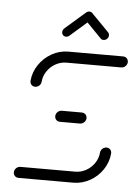

<svg xmlns="http://www.w3.org/2000/svg" viewBox="-51 -725 547 765"><g transform="rotate(5 223.0 -342.5)"><path d="M391.1 -151.1Q397 -151.1 401.9 -148.1Q406.7 -145.2 409.1 -140Q411.5 -134.8 411.1 -128.9Q408.1 -94.1 388.3 -64.4Q368.5 -34.8 337.2 -17.4Q305.9 0 271.1 0H51.9Q45.9 0 40.9 -3Q35.9 -5.9 33.5 -11.1Q31.1 -16.3 31.5 -22.2Q31.9 -28.1 35.4 -33.3Q38.9 -38.5 44.3 -41.5Q49.6 -44.4 55.6 -44.4H274.8Q297.8 -44.4 318.1 -55.7Q338.5 -67 351.7 -86.5Q364.8 -105.9 366.7 -128.9Q367 -134.8 370.6 -140Q374.1 -145.2 379.6 -148.1Q385.2 -151.1 391.1 -151.1ZM301.1 -259.3Q300.7 -253.3 297.2 -248.1Q293.7 -243 288.3 -240Q283 -237 277 -237H196.7Q190.7 -237 185.7 -240Q180.7 -243 178.3 -248.1Q175.9 -253.3 176.3 -259.3Q176.7 -265.2 180.2 -270.4Q183.7 -275.6 189.1 -278.5Q194.4 -281.5 200.4 -281.5H280.7Q286.7 -281.5 291.7 -278.5Q296.7 -275.6 299.1 -270.4Q301.5 -265.2 301.1 -259.3ZM86.3 -367.4Q80.4 -367.4 75.4 -370.4Q70.4 -373.3 68 -378.5Q65.6 -383.7 65.9 -389.6Q68.9 -424.4 88.9 -454.1Q108.9 -483.7 140 -501.1Q171.1 -518.5 205.9 -518.5H425.2Q431.1 -518.5 436.1 -515.6Q441.1 -512.6 443.5 -507.4Q445.9 -502.2 445.6 -496.3Q445.2 -490.4 441.7 -485.2Q438.1 -480 432.8 -477Q427.4 -474.1 421.5 -474.1H202.2Q179.3 -474.1 158.9 -462.8Q138.5 -451.5 125.4 -432Q112.2 -412.6 110.4 -389.6Q110 -383.7 106.5 -378.5Q103 -373.3 97.6 -370.4Q92.2 -367.4 86.3 -367.4ZM275.6 -684.8Q283.3 -684.8 288.1 -679.4Q293 -674.1 292.2 -666.3Q291.9 -662.6 290.2 -659.1Q288.5 -655.6 285.6 -653L204.8 -582.2Q198.9 -577 191.5 -577Q183.7 -577 178.9 -582.4Q174.1 -587.8 174.8 -595.6Q175.2 -599.3 176.9 -602.8Q178.5 -606.3 181.5 -608.9L262.6 -679.6Q267.8 -684.8 275.6 -684.8ZM288.5 -678.9 357 -608.9Q359.3 -606.3 360.6 -602.8Q361.9 -599.3 361.5 -595.6Q360.7 -587.8 354.8 -582.4Q348.9 -577 341.1 -577Q333.7 -577 329.3 -582.2L261.1 -652.2Z"/></g></svg>

Font: 26F Galaxy Sans Oblique
Style: Regular
Weight: 400
Italic angle: -5°
Designer: C₂₉H₂₅N₃O₅
Version: Version 1.200;FEAKit 1.0